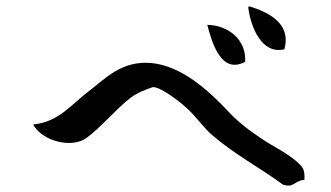

<svg xmlns="http://www.w3.org/2000/svg" viewBox="-20 -702 1040 603"><path d="M873 -547C883 -582 875 -609 858 -629C834 -657 794 -673 763 -682C760 -681 759 -680 760 -676C764 -647 774 -610 793 -583C811 -556 837 -539 873 -547ZM750 -508C754 -579 695 -623 631 -624C638 -598 649 -556 669 -528C687 -502 713 -488 750 -508ZM936 -137C938 -168 931 -177 918 -189C887 -219 841 -240 802 -266C765 -291 729 -317 695 -354C635 -418 550 -495 456 -504C360 -513 308 -452 258 -415C204 -374 165 -319 84 -311C111 -260 204 -234 252 -269C296 -301 348 -363 389 -394C411 -411 440 -422 459 -428C466 -430 480 -424 496 -415C522 -400 552 -376 566 -363C597 -335 620 -300 646 -278C718 -216 797 -175 869 -122C904 -111 904 -135 936 -137Z"/></svg>

Font: Yuji Syuku Std R
Style: Regular
Weight: 400
Designer: Kataoka Yuji
Foundry: Kinuta Font Factory
Version: Version 3.000;hotconv 1.0.111;makeotfexe 2.5.65597